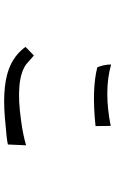

<svg xmlns="http://www.w3.org/2000/svg" viewBox="172 -822 575 960"><g transform="rotate(90 460.0 -341.5)"><path d="M610 -532 608 -531Q426 -512 316 -540Q302 -574 302 -609Q433 -572 609 -607ZM706 -184 702 -93Q680 -87 580 -79Q575 -78 570 -78Q392 -63 301 -108Q248 -134 214 -181L257 -223L298 -187L299 -186Q374 -129 583 -159Q652 -168 706 -184Z"/></g></svg>

Font: cwTeXYen
Style: Medium
Weight: 500
Version: Version 1.17